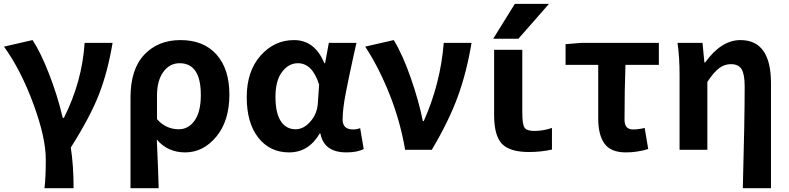

<svg xmlns="http://www.w3.org/2000/svg" viewBox="-20 -784 4129 1005"><path d="M365.2 201.2H212.9Q219.7 145.5 219.7 50.8Q219.7 -64.5 154.3 -241.2Q88.9 -418 1 -540L150.4 -574.2Q192.4 -510.7 236.3 -398.4Q280.3 -286.1 308.6 -167H314.5Q410.2 -357.4 422.9 -559.6H569.3Q543.9 -408.2 498.5 -291Q453.1 -173.8 350.6 -11.7Q365.2 83 365.2 201.2Z M663.1 201.2V-273.4Q663.1 -421.9 735.4 -498Q807.6 -574.2 924.8 -574.2Q1045.9 -574.2 1113.3 -498.5Q1180.7 -422.9 1180.7 -289.1Q1180.7 -151.4 1112.3 -68.8Q1043.9 13.7 949.2 13.7Q857.4 13.7 800.8 -53.7Q809.6 142.6 810.5 201.2ZM916 -107.4Q966.8 -107.4 999 -153.3Q1031.2 -199.2 1031.2 -287.1Q1031.2 -453.1 919.9 -453.1Q868.2 -453.1 835 -407.7Q801.8 -362.3 801.8 -283.2V-160.2Q848.6 -107.4 916 -107.4Z M1493.2 13.7Q1392.6 13.7 1332 -63.5Q1271.5 -140.6 1271.5 -275.4Q1271.5 -411.1 1343.8 -492.7Q1416 -574.2 1518.6 -574.2Q1627.9 -574.2 1677.7 -453.1H1681.6L1701.2 -559.6H1845.7Q1841.8 -543.9 1827.6 -478Q1813.5 -412.1 1807.1 -382.3Q1800.8 -352.5 1791 -302.7Q1781.2 -252.9 1777.3 -218.3Q1773.4 -183.6 1773.4 -158.2Q1773.4 -106.4 1828.1 -106.4Q1847.7 -106.4 1865.2 -113.3L1883.8 -3.9Q1850.6 13.7 1793 13.7Q1675.8 13.7 1657.2 -85H1653.3Q1595.7 13.7 1493.2 13.7ZM1527.3 -107.4Q1569.3 -107.4 1604.5 -147.5Q1639.6 -187.5 1643.6 -242.2L1650.4 -340.8Q1615.2 -453.1 1539.1 -453.1Q1491.2 -453.1 1456.5 -407.7Q1421.9 -362.3 1421.9 -277.3Q1421.9 -192.4 1449.7 -149.9Q1477.5 -107.4 1527.3 -107.4Z M2240.2 0H2100.6Q2075.2 -149.4 2019 -290.5Q1962.9 -431.6 1891.6 -540L2041 -574.2Q2087.9 -498 2130.4 -375.5Q2172.9 -252.9 2193.4 -150.4H2198.2Q2286.1 -347.7 2302.7 -559.6H2448.2Q2422.9 -406.2 2376 -277.8Q2329.1 -149.4 2240.2 0Z M2674.8 -763.7H2853.5L2693.4 -581.1H2561.5ZM2713.9 -195.3Q2713.9 -132.8 2725.6 -115.7Q2737.3 -98.6 2777.3 -98.6Q2823.2 -98.6 2869.1 -114.3V-1Q2809.6 11.7 2749 11.7Q2648.4 11.7 2607.4 -31.2Q2566.4 -74.2 2566.4 -181.6V-523.4H2713.9Z M3255.9 13.7Q3177.7 13.7 3144.5 -31.7Q3111.3 -77.1 3111.3 -164.1V-444.3H2940.4V-552.7L3022.5 -559.6H3428.7V-444.3H3253.9Q3249 -312.5 3249 -157.2Q3249 -106.4 3293 -106.4Q3322.3 -106.4 3354.5 -114.3L3373 -3.9Q3315.4 13.7 3255.9 13.7Z M4015.6 201.2H3868.2Q3877.9 -152.3 3877.9 -331.1Q3877.9 -395.5 3861.8 -421.9Q3845.7 -448.2 3805.7 -448.2Q3771.5 -448.2 3743.7 -426.8Q3715.8 -405.3 3682.6 -355.5V0H3537.1V-392.6Q3537.1 -485.4 3526.4 -559.6H3657.2L3667 -457H3670.9Q3755.9 -574.2 3855.5 -574.2Q4015.6 -574.2 4015.6 -348.6Z"/></svg>

Font: Nasu
Style: Bold
Weight: 700
Designer: Ryoko NISHIZUKA (kana &amp; ideographs); Paul D. Hunt (Latin, Greek &amp; Cyrillic); Wenlong ZHANG (bopomofo); Sandoll C
Version: Version 2014.1215